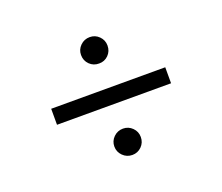

<svg xmlns="http://www.w3.org/2000/svg" viewBox="-85 -634 808 699"><g transform="rotate(-20 319.5 -284.5)"><path d="M540.5 -315.4V-253.4H98.6V-315.4ZM319.3 -56.2Q297.9 -56.2 282.7 -71.3Q267.6 -86.4 267.6 -107.4Q267.6 -128.4 282.7 -143.3Q297.9 -158.2 319.3 -158.2Q340.3 -158.2 355.2 -143.3Q370.1 -128.4 370.1 -107.4Q370.1 -85.9 355.2 -71Q340.3 -56.2 319.3 -56.2ZM319.3 -410.6Q297.9 -410.2 282.7 -425Q267.6 -439.9 267.6 -461.9Q267.6 -482.9 282.7 -497.8Q297.9 -512.7 319.3 -512.7Q340.3 -512.7 355.2 -497.8Q370.1 -482.9 370.1 -461.9Q370.1 -439.9 355.2 -425Q340.3 -410.2 319.3 -410.6Z"/></g></svg>

Font: Inter 20pt Light
Style: Regular
Weight: 300
Version: Version 4.001;git-66647c0bb